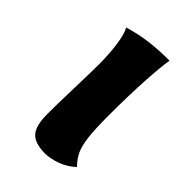

<svg xmlns="http://www.w3.org/2000/svg" viewBox="-143 -470 532 532"><g transform="rotate(45 123.5 -204.0)"><path d="M63 -73Q63 -110 65 -178Q67 -242 67 -272Q67 -312 62 -347Q57 -382 48 -397Q85 -408 120 -412.5Q155 -417 198 -417Q193 -388 189.5 -327.5Q186 -267 186 -192Q186 -137 189.5 -108Q193 -79 200.5 -62Q208 -45 225 -27Q204 -8 179.5 0.5Q155 9 136 9Q96 9 79.5 -9Q63 -27 63 -73Z"/></g></svg>

Font: Mirza
Style: Bold
Weight: 700
Designer: Arabic design by Kourosh Beigpour, Latin design by Eduardo Tunni, engineering by Lasse Fister
Version: Version 1.0010g